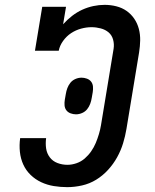

<svg xmlns="http://www.w3.org/2000/svg" viewBox="-20 -763 640 791"><path d="M257 8Q229 8 201.5 3.5Q174 -1 149.5 -12.5Q125 -24 106 -42.5Q87 -61 76 -85Q65 -109 62 -137Q59 -165 63 -194H170Q167 -172 170 -151.5Q173 -131 185 -115Q197 -99 216.5 -91.5Q236 -84 258 -84Q276 -84 295 -90.5Q314 -97 329 -110Q344 -123 355.5 -139.5Q367 -156 374.5 -174Q382 -192 387.5 -210.5Q393 -229 396 -247L448 -562Q451 -581 446 -599.5Q441 -618 427.5 -629.5Q414 -641 395 -646Q376 -651 357 -651Q336 -651 314 -645Q292 -639 273 -626.5Q254 -614 240 -594.5Q226 -575 222 -554H124L154 -735H252L240 -663Q257 -682 277 -697.5Q297 -713 319 -723Q341 -733 364.5 -738Q388 -743 411 -743Q436 -743 459.5 -737Q483 -731 501.5 -718Q520 -705 533 -686Q546 -667 552 -644Q558 -621 557.5 -596.5Q557 -572 553 -547L501 -232Q496 -202 487 -172.5Q478 -143 462.5 -115Q447 -87 425 -63Q403 -39 376 -22.5Q349 -6 318 1Q287 8 257 8ZM293 -292Q282 -292 271 -296Q260 -300 253.5 -308.5Q247 -317 246 -328.5Q245 -340 247 -352L251 -375Q253 -388 257.5 -400Q262 -412 270 -422Q278 -432 290.5 -437.5Q303 -443 316 -443Q327 -443 338 -439Q349 -435 355.5 -426.5Q362 -418 363 -406.5Q364 -395 362 -383L358 -360Q356 -347 351.5 -335Q347 -323 339 -313Q331 -303 318.5 -297.5Q306 -292 293 -292Z"/></svg>

Font: Iosevka Etoile Semibold
Style: Italic
Weight: 600
Italic angle: -9°
Designer: Belleve Invis
Foundry: Belleve Invis
Version: Version 22.1.2; ttfautohint (v1.8.4)